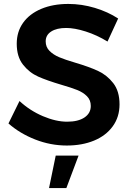

<svg xmlns="http://www.w3.org/2000/svg" viewBox="-20 -731 668 975"><path d="M316 -589Q268 -589 240 -571Q212 -553 212 -521Q212 -492 231.5 -472.5Q251 -453 280.5 -440.5Q310 -428 361 -413Q432 -392 477.5 -371Q523 -350 555 -309Q587 -268 587 -201Q587 -137 552.5 -89.5Q518 -42 457.5 -17Q397 8 319 8Q237 8 159 -22.5Q81 -53 23 -104L79 -218Q132 -169 198 -141Q264 -113 321 -113Q377 -113 409 -134.5Q441 -156 441 -193Q441 -223 421.5 -242.5Q402 -262 372 -274Q342 -286 290 -301Q219 -322 174 -342Q129 -362 97 -402.5Q65 -443 65 -509Q65 -570 97.5 -615.5Q130 -661 189.5 -686Q249 -711 327 -711Q395 -711 461.5 -691Q528 -671 580 -637L526 -520Q472 -553 415.5 -571Q359 -589 316 -589ZM263 59H379L317 224H229Z"/></svg>

Font: Montserrat Medium
Style: Regular
Weight: 500
Designer: Julieta Ulanovsky
Foundry: Julieta Ulanovsky
Version: Version 6.001